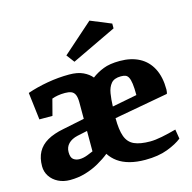

<svg xmlns="http://www.w3.org/2000/svg" viewBox="-109 -846 962 964"><g transform="rotate(-15 372.5 -364.0)"><path d="M139 10Q105 10 78 -3.5Q51 -17 35.5 -40.5Q20 -64 20 -93Q20 -136 36.5 -166.5Q53 -197 86.5 -216.5Q120 -236 172 -246L284 -269V-354Q284 -381 277.5 -395Q271 -409 258 -414Q245 -419 226 -419Q206 -419 188.5 -416Q171 -413 158 -408L136 -324H68L51 -466Q100 -483 157 -493Q214 -503 270 -503Q314 -503 342.5 -489.5Q371 -476 387 -456Q413 -476 447 -489.5Q481 -503 533 -503Q592 -503 634.5 -480.5Q677 -458 700 -413.5Q723 -369 723 -304Q723 -303 722 -293.5Q721 -284 719 -282L439 -231Q439 -170 451.5 -135.5Q464 -101 494.5 -87Q525 -73 578 -73Q603 -73 638.5 -80Q674 -87 714 -98L722 -49Q695 -27 646.5 -8.5Q598 10 530 10Q485 10 449.5 0.5Q414 -9 389 -27Q364 -45 348 -70Q322 -49 289 -30.5Q256 -12 218.5 -1Q181 10 139 10ZM212 -79Q231 -79 253.5 -87.5Q276 -96 284 -100V-206L232 -195Q201 -188 184 -170.5Q167 -153 167 -127Q167 -99 180 -89Q193 -79 212 -79ZM441 -291 570 -316Q570 -353 567 -375Q564 -397 558 -408.5Q552 -420 542.5 -423.5Q533 -427 519 -427Q484 -427 468 -408Q452 -389 447 -358Q442 -327 441 -291ZM313 -558 282 -599 439 -738 546 -694V-669Z"/></g></svg>

Font: Manuale ExtraBold
Style: Regular
Weight: 800
Version: Version 1.002